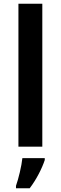

<svg xmlns="http://www.w3.org/2000/svg" viewBox="-20 -780 323 1021"><path d="M205 0V-760H78V0ZM218 71V61H99C95 102 78 172 65 208V221H138C174 174 204 114 218 71Z"/></svg>

Font: Noto Sans Lao SemiBold
Style: Regular
Weight: 600
Designer: Monotype Design Team
Foundry: Monotype Imaging Inc.
Version: Version 2.003